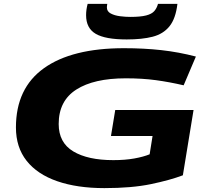

<svg xmlns="http://www.w3.org/2000/svg" viewBox="-20 -958 1063 988"><path d="M517 10Q377 10 274.5 -25.5Q172 -61 117 -130.5Q62 -200 62 -302Q62 -504 206 -607Q350 -710 618 -710Q721 -710 810.5 -700Q900 -690 988 -667L925 -519Q852 -536 782 -545.5Q712 -555 627 -555Q463 -555 372.5 -497Q282 -439 282 -320Q282 -224 357 -179Q432 -134 563 -134Q624 -134 671 -142.5Q718 -151 750 -164L765 -258H551L573 -392H976L921 -56Q855 -31 756.5 -10.5Q658 10 517 10ZM632 -755Q522 -755 472.5 -784Q423 -813 423 -880Q423 -908 431 -938H532Q531 -932 530.5 -927Q530 -922 530 -920Q530 -899 550 -888.5Q570 -878 598 -874.5Q626 -871 650 -871Q703 -871 732 -878.5Q761 -886 774 -901Q787 -916 793 -938H893Q884 -862 852 -822.5Q820 -783 765.5 -769Q711 -755 632 -755Z"/></svg>

Font: Georama ExtraExtended
Style: Bold Italic
Weight: 700
Width: 8
Italic angle: -9°
Designer: Jean-Baptiste Levee
Foundry: Production Type
Version: Version 1.000